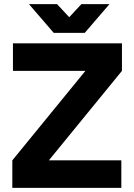

<svg xmlns="http://www.w3.org/2000/svg" viewBox="-20 -910 650 930"><path d="M120.3 -890 240.3 -750.7H390.3L510.3 -890H374.3L315.3 -826.7L256.3 -890ZM39.7 0H567.7V-133.3H216.7L570.7 -566.7V-700H42.7V-566.7H393.7L39.7 -133.3Z"/></svg>

Font: Unageo Variable
Style: Regular
Weight: 300
Designer: Richard Sepsi
Foundry: Richard Sepsi
Version: Version 2.200